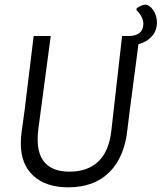

<svg xmlns="http://www.w3.org/2000/svg" viewBox="-20 -794 691 821"><path d="M572 -605 534 -315 525 -242Q513 -123 448 -58Q383 7 272 7Q177 7 123 -42Q69 -91 69 -180Q69 -209 73 -234L85 -321L124 -640H197L144 -243Q141 -219 141 -198Q141 -129 175.5 -94.5Q210 -60 277 -60Q355 -60 400.5 -103.5Q446 -147 456 -234L502 -640H530Q561 -640 577 -653.5Q593 -667 593 -692Q593 -721 563 -752L565 -759Q587 -774 601 -774Q619 -774 635 -751Q651 -728 651 -697Q651 -664 630 -639.5Q609 -615 572 -605Z"/></svg>

Font: Alegreya Sans SC
Style: Italic
Weight: 400
Italic angle: -7°
Designer: Juan Pablo del Peral
Foundry: Huerta Tipografica
Version: Version 2.008; ttfautohint (v1.6)